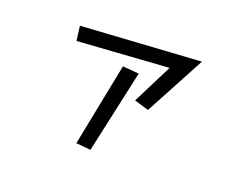

<svg xmlns="http://www.w3.org/2000/svg" viewBox="-99 -737 1199 965"><g transform="rotate(20 500.0 -255.0)"><path d="M690 -474 204 -441 194 -519 832 -559 660 -238 583 -261ZM467 -401 554 -394 457 49 379 42Z"/></g></svg>

Font: Stick
Style: Regular
Weight: 400
Designer: Fontworks Inc.
Foundry: Fontworks Inc.
Version: Version 1.100